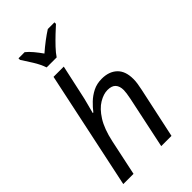

<svg xmlns="http://www.w3.org/2000/svg" viewBox="-294 -1078 1166 1166"><g transform="rotate(-45 289.5 -495.0)"><path d="M28 0 189 -760H277L234 -563Q228 -533 219 -500.5Q210 -468 202 -436H207Q226 -461 252 -486Q278 -511 311.5 -528Q345 -545 388 -545Q450 -545 486.5 -510.5Q523 -476 523 -408Q523 -389 520 -369Q517 -349 512 -326L442 0H354L425 -336Q434 -381 434 -402Q434 -435 417.5 -453.5Q401 -472 364 -472Q330 -472 290.5 -448.5Q251 -425 217.5 -372Q184 -319 165 -231L116 0ZM200 -830Q187 -868 162 -908Q137 -948 118 -977V-990H171Q191 -974 211 -950Q231 -926 250 -899Q281 -926 312 -949.5Q343 -973 370 -990H427V-977Q410 -962 382 -935.5Q354 -909 327.5 -881Q301 -853 286 -830Z"/></g></svg>

Font: Noto IKEA Latin
Style: Italic
Weight: 400
Italic angle: -12°
Designer: Monotype Design Team
Foundry: Monotype Imaging Inc.
Version: Version 1.0